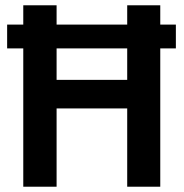

<svg xmlns="http://www.w3.org/2000/svg" viewBox="-20 -706 694 726"><path d="M68 0V-523H7V-613H68V-686H194V-613H461V-686H586V-613H645V-523H586V0H461V-296H194V0ZM194 -404H461V-523H194Z"/></svg>

Font: Archivo SemiCondensed SemiBold
Style: Regular
Weight: 600
Width: 4
Designer: Hector Gatti
Foundry: Omnibus-Type
Version: Version 2.001; ttfautohint (v1.8.3)